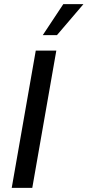

<svg xmlns="http://www.w3.org/2000/svg" viewBox="-20 -914 426 934"><path d="M37 0 154 -668H254L137 0ZM188 -743 288 -894H386L257 -743Z"/></svg>

Font: Gantari Medium
Style: Italic
Weight: 500
Italic angle: -10°
Designer: Anugrah Pasau
Foundry: Lafontype
Version: Version 1.000